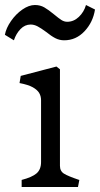

<svg xmlns="http://www.w3.org/2000/svg" viewBox="-48 -747 400 767"><path d="M116 -99.5V-346.5Q116 -363 108.5 -375.6Q101 -388.2 82.9 -398.4Q64.8 -408.5 30 -415.2L34.8 -443.8L177.5 -481.2L191.5 -470.2V-84.5Q191.5 -63.2 207.8 -53.2Q224 -43.2 266 -29L269 -28.2L263.5 0H38.5V-28.2Q79.5 -38.8 97.8 -54.2Q116 -69.8 116 -99.5ZM135.5 -620Q116.5 -634 102.5 -641.5Q88.5 -649 74.5 -649Q51.5 -649 34 -631Q16.5 -613 7.5 -586L-28.5 -608Q-23.5 -635 -4 -663Q15.5 -691 41.5 -709Q67.5 -727 91.5 -727Q112.5 -727 129 -717.5Q145.5 -708 168.5 -689Q186.5 -674 197.5 -667Q208.5 -660 220.5 -660Q246.5 -660 267 -679.5Q287.5 -699 295.5 -727L331.5 -709Q323.5 -658 289.5 -622Q255.5 -586 208.5 -586Q189.5 -586 173 -594.5Q156.5 -603 135.5 -620Z"/></svg>

Font: TMT Limkin
Style: Regular
Weight: 400
Designer: Gabriel Drozdov
Version: Version 1.000;Glyphs 3.1.2 (3151)